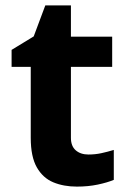

<svg xmlns="http://www.w3.org/2000/svg" viewBox="-20 -682 474 712"><path d="M308 -109Q333 -109 356 -114Q379 -119 402 -126V-15Q378 -5 342.5 2.5Q307 10 265 10Q216 10 177.5 -6Q139 -22 116.5 -61.5Q94 -101 94 -171V-434H23V-497L105 -547L148 -662H243V-546H396V-434H243V-171Q243 -140 261 -124.5Q279 -109 308 -109Z"/></svg>

Font: Noto Sans Sinhala
Style: Regular
Weight: 400
Designer: Jelle Bosma - Monotype Design Team
Foundry: Monotype Imaging Inc.
Version: Version 2.006